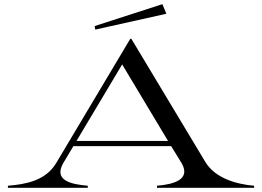

<svg xmlns="http://www.w3.org/2000/svg" viewBox="-20 -901 1257 921"><path d="M18 -10V0H401V-10C319 -17 237 -36 283 -118L332 -200H801L852 -117C895 -40 815 -17 733 -10V0H1199V-10C1116 -17 1013 -45 965 -124L610 -715H605L249 -118C198 -33 101 -17 18 -10ZM347 -225 566 -592 786 -225ZM778 -835 759 -881 434 -776 437 -759Z"/></svg>

Font: Sprat Extended
Style: Regular
Weight: 400
Width: 9
Designer: Ethan Nakache
Foundry: Collletttivo
Version: Version 2.000;Glyphs 3.2 (3217)